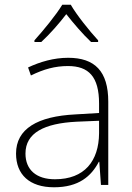

<svg xmlns="http://www.w3.org/2000/svg" viewBox="-20 -784 561 814"><path d="M280 -764H244C219 -722 163 -654 126 -613V-606H155C192 -640 232 -686 261 -724C291 -686 330 -640 366 -606H396V-613C359 -653 304 -722 280 -764ZM269 -539C208 -539 150 -522 99 -498L111 -464C166 -491 214 -504 268 -504C356 -504 400 -459 400 -345V-305L300 -299C139 -291 48 -238 48 -133C48 -44 105 10 209 10C314 10 367 -37 399 -98H401L408 0H439V-353C439 -482 382 -539 269 -539ZM304 -268 400 -272V-219C399 -101 338 -24 213 -24C134 -24 88 -64 88 -133C88 -221 168 -261 304 -268Z"/></svg>

Font: Noto Sans Lao ExtraLight
Style: Regular
Weight: 200
Designer: Monotype Design Team
Foundry: Monotype Imaging Inc.
Version: Version 2.003